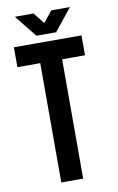

<svg xmlns="http://www.w3.org/2000/svg" viewBox="-94 -899 586 951"><g transform="rotate(-10 199.0 -424.0)"><path d="M20 -700H360V-600H245V0H135V-600H20ZM145 -848 189 -792 234 -848H328L239 -737H140L51 -848Z"/></g></svg>

Font: Bebas Neue Bold
Style: Regular
Weight: 700
Designer: Ryoichi Tsunekawa & LGV (GE)
Foundry: Free Software Foundation, Inc.
Version: Version 1.003 August 13, 2016